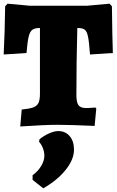

<svg xmlns="http://www.w3.org/2000/svg" viewBox="-20 -678 633 1043"><path d="M98 -83Q140 -87 160.5 -94.5Q181 -102 189 -119Q197 -136 197 -168V-526Q169 -526 155.5 -516Q142 -506 135.5 -478Q129 -450 124 -390L0 -382Q6 -499 8 -644L21 -658L140 -647H454L575 -658L588 -644Q590 -475 593 -390L469 -382Q464 -451 458 -479.5Q452 -508 440 -517Q428 -526 400 -526Q395 -344 395 -160Q395 -122 406.5 -106.5Q418 -91 447 -91Q465 -91 498 -94L503 -88L494 6Q362 0 291 0Q225 0 90 9ZM157 299V274Q186 253 203.5 224Q221 195 221 168Q221 148 213 127Q205 106 192 92L195 78Q222 57 249 45.5Q276 34 297 34Q335 34 358.5 61.5Q382 89 382 135Q382 188 337 244.5Q292 301 215 345Z"/></svg>

Font: Alegreya SC Black
Style: Regular
Weight: 900
Designer: Juan Pablo del Peral
Foundry: Huerta Tipografica
Version: Version 2.007; ttfautohint (v1.6)